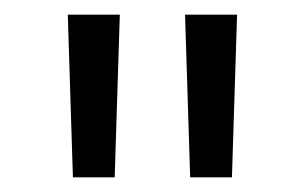

<svg xmlns="http://www.w3.org/2000/svg" viewBox="-20 -720 416 262"><path d="M79.5 -478 72.5 -700H143.5L136.5 -478ZM239.5 -478 232.5 -700H303.5L296.5 -478Z"/></svg>

Font: Geologica Roman ExtraLight
Style: Regular
Weight: 250
Designer: Sindre Bremnes, Frode Helland
Foundry: Monokrom Skriftforlag AS
Version: Version 1.010;gftools[0.9.28]